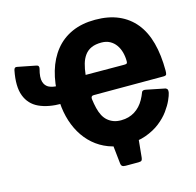

<svg xmlns="http://www.w3.org/2000/svg" viewBox="-123 -880 1160 1137"><g transform="rotate(-15 457.0 -311.0)"><path d="M547 10Q488 10 438 -9Q388 -28 349 -62Q310 -96 283 -142.5Q256 -189 242 -245Q228 -301 228 -363Q228 -451 249 -522.5Q270 -594 311.5 -645.5Q353 -697 414.5 -724.5Q476 -752 557 -752Q639 -752 700 -725.5Q761 -699 802 -648.5Q843 -598 863 -523.5Q883 -449 883 -353Q883 -339 880.5 -331Q878 -323 862 -323H435Q416 -323 418 -303Q422 -272 428.5 -245.5Q435 -219 445.5 -199Q456 -179 471.5 -165.5Q487 -152 507 -144.5Q527 -137 553 -137Q578 -137 599 -143Q620 -149 637.5 -160Q655 -171 669.5 -186.5Q684 -202 695.5 -222.5Q707 -243 716 -267Q721 -278 741 -274L855 -251Q859 -250 864.5 -244.5Q870 -239 867 -221Q864 -206 851.5 -178Q839 -150 815.5 -117.5Q792 -85 755 -56Q718 -27 666.5 -8.5Q615 10 547 10ZM509 130Q494 130 487.5 124.5Q481 119 480 104L462 -64H630L613 107Q612 119 607.5 124.5Q603 130 588 130ZM240 -323Q156 -323 100 -349Q44 -375 22 -433Q0 -491 19 -587Q23 -606 39 -602L151 -580Q170 -577 165 -557Q151 -506 159.5 -478.5Q168 -451 190.5 -441Q213 -431 240 -431ZM419 -451 655 -450Q667 -450 671 -453Q675 -456 675 -466Q675 -495 668 -521Q661 -547 646.5 -567.5Q632 -588 610 -600Q588 -612 558 -612Q522 -612 497 -601Q472 -590 456 -568.5Q440 -547 431.5 -517.5Q423 -488 419 -451Z"/></g></svg>

Font: Libre Franklin ExtraBold
Style: Regular
Weight: 800
Designer: Pablo Impallari, Rodrigo Fuenzalida, Nhung Nguyen
Foundry: Impallari Type
Version: Version 3.000